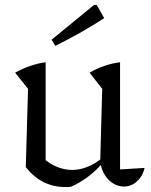

<svg xmlns="http://www.w3.org/2000/svg" viewBox="-20 -746 608 774"><path d="M464 -63 563 -69Q557 -44 544 -27.5Q531 -11 514.5 -2.5Q498 6 480 6Q458 6 438 -5.5Q418 -17 403.5 -39Q389 -61 384 -93L392 -388L341 -453Q400 -487 464 -495ZM266 7Q260 8 254.5 8Q249 8 243 8Q196 8 156.5 -11.5Q117 -31 84 -72L152 -110Q208 -61 271 -61Q331 -61 391 -108L393 -88Q365 -56 333.5 -32.5Q302 -9 266 7ZM84 -72 93 -388 41 -453Q103 -487 164 -495V-86ZM203 -561 188 -586 359 -726H370L400 -673Q353 -642 303 -614Q253 -586 203 -561Z"/></svg>

Font: Piazzolla 24pt
Style: Regular
Weight: 400
Designer: Juan Pablo del Peral
Foundry: Huerta Tipografica
Version: Version 2.005